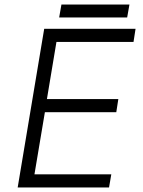

<svg xmlns="http://www.w3.org/2000/svg" viewBox="-20 -827 633 847"><path d="M175 -700H578L569 -642H229L187 -390H502L493 -332H178L132 -58H471L461 0H58ZM251 -807H551L541 -750H241Z"/></svg>

Font: Oak Sans Light Italic
Style: Regular
Weight: 400
Italic angle: -9.5°
Foundry: Erik Kennedy, Walven
Version: Version 1.000;Glyphs 3.1.2 (3151)